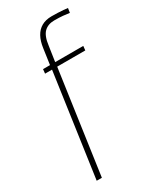

<svg xmlns="http://www.w3.org/2000/svg" viewBox="-168 -688 606 740"><g transform="rotate(-30 134.5 -318.0)"><path d="M32 0 97 -457H66L68 -476H99L109 -546Q113 -575 124 -595Q135 -615 153.5 -625.5Q172 -636 198 -636Q211 -636 224.5 -635.5Q238 -635 250 -634Q262 -633 269 -632L266 -612Q253 -614 237.5 -615.5Q222 -617 199 -617Q171 -617 154 -600.5Q137 -584 132 -543L122 -476H247L245 -457H120L55 0Z"/></g></svg>

Font: Alumni Sans Thin
Style: Italic
Weight: 100
Italic angle: -8°
Designer: Robert E. Leuschke
Foundry: Robert E. Leuschke
Version: Version 1.016